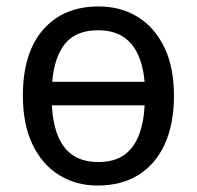

<svg xmlns="http://www.w3.org/2000/svg" viewBox="-20 -566 610 596"><path d="M520 -269Q520 -180 491 -117.5Q462 -55 409 -22.5Q356 10 283 10Q216 10 163.5 -22.5Q111 -55 81 -117.5Q51 -180 51 -269Q51 -402 114 -474Q177 -546 286 -546Q355 -546 407.5 -513.5Q460 -481 490 -419.5Q520 -358 520 -269ZM285 -63Q332 -63 362.5 -83Q393 -103 409.5 -142.5Q426 -182 429 -239H141Q144 -182 160.5 -142.5Q177 -103 208 -83Q239 -63 285 -63ZM284 -472Q217 -472 183 -431.5Q149 -391 142 -312H429Q424 -365 406.5 -400.5Q389 -436 359 -454Q329 -472 284 -472Z"/></svg>

Font: Noto Sans Display
Style: Regular
Weight: 400
Designer: Monotype Design Team
Foundry: Monotype Imaging Inc.
Version: Version 2.003